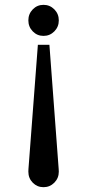

<svg xmlns="http://www.w3.org/2000/svg" viewBox="-20 -567 362 797"><path d="M116 -528.1Q134.3 -546.9 160.6 -546.9Q187 -546.9 205.6 -528.1Q224.1 -509.3 224.1 -482.4Q224.1 -455.6 205.6 -436.8Q187 -418 160.6 -418Q134.3 -418 116 -436.8Q97.7 -455.6 97.7 -482.4Q97.7 -509.3 116 -528.1ZM97.7 145.5 98.1 134.8 137.2 -380.9H185.1L223.6 134.8Q224.1 141.1 224.1 145.5Q224.1 172.4 205.6 191.2Q187 210 160.6 210Q134.3 210 116 191.4Q97.7 172.9 97.7 145.5Z"/></svg>

Font: Modern Antiqua
Style: Book
Weight: 400
Designer: Wojciech Kalinowski "wmk69" (wmk69@o2.pl)
Foundry: Wojciech Kalinowski "wmk69" (wmk69@o2.pl)
Version: Version 3.1.0; 2021-05-28